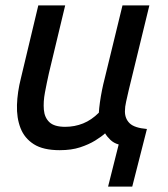

<svg xmlns="http://www.w3.org/2000/svg" viewBox="-20 -541 617 707"><path d="M378 146 417 -9Q399 -14 386.5 -26Q374 -38 367 -50Q354 -38 330.5 -23.5Q307 -9 275 1.5Q243 12 200 12Q139 12 104.5 -10Q70 -32 55.5 -69.5Q41 -107 42.5 -154.5Q44 -202 57 -253L121 -521H220L160 -271Q152 -235 145.5 -200.5Q139 -166 141.5 -137Q144 -108 162 -91Q180 -74 220 -74Q255 -74 286 -86.5Q317 -99 344 -126Q345 -143 348 -164.5Q351 -186 355.5 -208.5Q360 -231 365 -250L431 -521H530L454 -209Q449 -186 444.5 -167Q440 -148 440 -131Q440 -104 457.5 -87Q475 -70 521 -66L467 146Z"/></svg>

Font: Ubuntu Sans Medium
Style: Italic
Weight: 500
Italic angle: -13.5°
Designer: Dalton Maag Ltd
Foundry: Dalton Maag Ltd
Version: Version 1.006